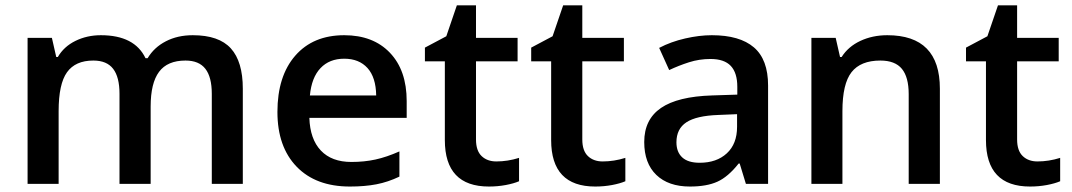

<svg xmlns="http://www.w3.org/2000/svg" viewBox="-20 -680 3966 710"><path d="M537.1 0H421.9V-333Q421.9 -395 398.4 -425.5Q375 -456.1 325.2 -456.1Q258.8 -456.1 227.8 -412.8Q196.8 -369.6 196.8 -269V0H82V-540H171.9L188 -469.2H193.8Q216.3 -507.8 259 -528.8Q301.8 -549.8 353 -549.8Q477.5 -549.8 518.1 -464.8H525.9Q549.8 -504.9 593.3 -527.3Q636.7 -549.8 692.9 -549.8Q789.6 -549.8 833.7 -501Q877.9 -452.1 877.9 -352.1V0H763.2V-333Q763.2 -395 739.5 -425.5Q715.8 -456.1 666 -456.1Q599.1 -456.1 568.1 -414.3Q537.1 -372.6 537.1 -286.1Z M1273.9 9.8Q1147.9 9.8 1076.9 -63.7Q1005.9 -137.2 1005.9 -266.1Q1005.9 -398.4 1071.8 -474.1Q1137.7 -549.8 1252.9 -549.8Q1359.9 -549.8 1421.9 -484.9Q1483.9 -419.9 1483.9 -306.2V-244.1H1124Q1126.5 -165.5 1166.5 -123.3Q1206.5 -81.1 1279.3 -81.1Q1327.1 -81.1 1368.4 -90.1Q1409.7 -99.1 1457 -120.1V-26.9Q1415 -6.8 1372.1 1.5Q1329.1 9.8 1273.9 9.8ZM1252.9 -462.9Q1198.2 -462.9 1165.3 -428.2Q1132.3 -393.6 1126 -327.1H1371.1Q1370.1 -394 1338.9 -428.5Q1307.6 -462.9 1252.9 -462.9Z M1815.4 -83Q1857.4 -83 1899.4 -96.2V-9.8Q1880.4 -1.5 1850.3 4.2Q1820.3 9.8 1788.1 9.8Q1625 9.8 1625 -162.1V-453.1H1551.3V-503.9L1630.4 -545.9L1669.4 -660.2H1740.2V-540H1894V-453.1H1740.2V-164.1Q1740.2 -122.6 1761 -102.8Q1781.7 -83 1815.4 -83Z M2208.5 -83Q2250.5 -83 2292.5 -96.2V-9.8Q2273.4 -1.5 2243.4 4.2Q2213.4 9.8 2181.2 9.8Q2018.1 9.8 2018.1 -162.1V-453.1H1944.3V-503.9L2023.4 -545.9L2062.5 -660.2H2133.3V-540H2287.1V-453.1H2133.3V-164.1Q2133.3 -122.6 2154.1 -102.8Q2174.8 -83 2208.5 -83Z M2738.3 0 2715.3 -75.2H2711.4Q2672.4 -25.9 2632.8 -8.1Q2593.3 9.8 2531.2 9.8Q2451.7 9.8 2407 -33.2Q2362.3 -76.2 2362.3 -154.8Q2362.3 -238.3 2424.3 -280.8Q2486.3 -323.2 2613.3 -327.1L2706.5 -330.1V-358.9Q2706.5 -410.6 2682.4 -436.3Q2658.2 -461.9 2607.4 -461.9Q2565.9 -461.9 2527.8 -449.7Q2489.7 -437.5 2454.6 -420.9L2417.5 -502.9Q2461.4 -525.9 2513.7 -537.8Q2565.9 -549.8 2612.3 -549.8Q2715.3 -549.8 2767.8 -504.9Q2820.3 -460 2820.3 -363.8V0ZM2567.4 -78.1Q2629.9 -78.1 2667.7 -113Q2705.6 -147.9 2705.6 -210.9V-257.8L2636.2 -254.9Q2555.2 -252 2518.3 -227.8Q2481.4 -203.6 2481.4 -153.8Q2481.4 -117.7 2502.9 -97.9Q2524.4 -78.1 2567.4 -78.1Z M3455.6 0H3340.3V-332Q3340.3 -394.5 3315.2 -425.3Q3290 -456.1 3235.4 -456.1Q3162.6 -456.1 3128.9 -413.1Q3095.2 -370.1 3095.2 -269V0H2980.5V-540H3070.3L3086.4 -469.2H3092.3Q3116.7 -507.8 3161.6 -528.8Q3206.5 -549.8 3261.2 -549.8Q3455.6 -549.8 3455.6 -352.1Z M3816.4 -83Q3858.4 -83 3900.4 -96.2V-9.8Q3881.3 -1.5 3851.3 4.2Q3821.3 9.8 3789.1 9.8Q3626 9.8 3626 -162.1V-453.1H3552.2V-503.9L3631.3 -545.9L3670.4 -660.2H3741.2V-540H3895V-453.1H3741.2V-164.1Q3741.2 -122.6 3762 -102.8Q3782.7 -83 3816.4 -83Z"/></svg>

Font: f0_41667          
Style: Regular
Weight: 600
Foundry: Ascender Corporation
Version: Version 1.10